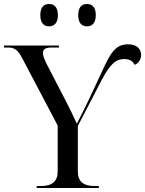

<svg xmlns="http://www.w3.org/2000/svg" viewBox="-25 -942 727 962"><path d="M411 -810C435 -810 455 -825 455 -866C455 -908 435 -922 411 -922C386 -922 367 -908 367 -866C367 -825 386 -810 411 -810ZM221 -810C245 -810 265 -825 265 -866C265 -908 245 -922 221 -922C196 -922 177 -908 177 -866C177 -825 196 -810 221 -810ZM159 0H470V-10H447C392 -10 365 -34 365 -82V-311L484 -540C530 -629 560 -646 598 -646C627 -646 642 -634 649 -617C670 -625 682 -645 682 -667C682 -695 662 -720 618 -720C556 -720 532 -682 492 -597L427 -457C403 -406 376 -353 360 -322C346 -353 324 -400 296 -453L210 -619C197 -645 190 -664 190 -677C190 -697 205 -704 236 -704H270V-714H-5V-704H15C48 -704 65 -691 86 -651L264 -313V-82C264 -34 236 -10 182 -10H159Z"/></svg>

Font: Noto Serif Display
Style: Regular
Weight: 400
Designer: Monotype Design Team
Foundry: Monotype Imaging Inc.
Version: Version 2.009